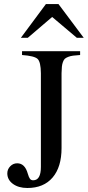

<svg xmlns="http://www.w3.org/2000/svg" viewBox="-20 -915 434 949"><path d="M376 -662.1V-643.1Q354 -641.6 341.1 -639.9Q328.1 -638.2 316.9 -633.8Q305.7 -629.4 300.3 -624.3Q294.9 -619.1 291 -608.4Q287.1 -597.7 285.9 -585.7Q284.7 -573.7 284.2 -553.2V-183.1Q284.2 -89.4 240 -37.6Q195.8 14.2 115.2 14.2Q71.8 14.2 43.9 -6.1Q16.1 -26.4 16.1 -58.1Q16.1 -78.1 30.5 -93Q44.9 -107.9 64.9 -107.9Q103 -107.9 117.2 -57.1Q122.6 -38.1 128.2 -31Q133.8 -23.9 144 -23.9Q182.1 -23.9 182.1 -89.8V-553.2Q181.6 -608.9 165.8 -623.8Q149.9 -638.7 88.9 -643.1V-662.1ZM394 -728H359.9L237.8 -831.1L117.2 -728H83L207 -895H269Z"/></svg>

Font: Accordance
Style: Regular
Weight: 400
Version: Version 1.1 (build May 11, 2018) Miklal Software Solutions, 